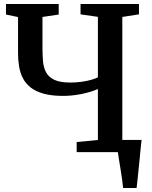

<svg xmlns="http://www.w3.org/2000/svg" viewBox="-20 -763 760 963"><path d="M597.5 180Q596 161 592.5 136.8Q589 112.5 584.8 87Q580.5 61.5 577 38.8Q573.5 16 571 0L529.5 -61H690Q688 -43 685.5 -18.5Q683 6 680.5 33.2Q678 60.5 675 87.5Q672 114.5 669.8 138.5Q667.5 162.5 665 180ZM471 -316.5Q434 -300.5 387.2 -291.2Q340.5 -282 297 -282Q239.5 -282 199.5 -293Q159.5 -304 134 -324Q108.5 -344 94.8 -370.8Q81 -397.5 75.8 -429.5Q70.5 -461.5 70.5 -495.5V-677.5L10 -690V-743H274.5V-690L193 -678V-525Q193 -489.5 195.5 -457.8Q198 -426 210.5 -401.5Q223 -377 251.8 -363Q280.5 -349 332.5 -349Q362.5 -349 389 -352.8Q415.5 -356.5 436.8 -362.5Q458 -368.5 471 -375V-678.5L384 -691V-743H677V-691L593.5 -678V-61L677.5 -50V0H364.5V-50.5L471 -61Z"/></svg>

Font: Merriweather 28pt SemiBold
Style: Regular
Weight: 600
Version: Version 2.100